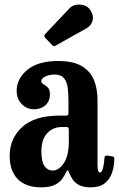

<svg xmlns="http://www.w3.org/2000/svg" viewBox="-20 -793 510 823"><path d="M21.5 -124.5Q21.5 -199.5 75 -248.5Q128.5 -297.5 236.5 -297.5H260.5Q269.5 -297.5 271.5 -299.5Q273.5 -301.5 273.5 -310.5V-356.5Q273.5 -388 270.5 -414.5Q267.5 -441 254.8 -457.2Q242 -473.5 213.5 -473.5Q192 -473.5 174.5 -465.2Q157 -457 157 -445Q157 -437 166.2 -432Q175.5 -427 184.8 -418Q194 -409 194 -388.5Q194 -359.5 174.8 -342Q155.5 -324.5 125.5 -324.5Q95.5 -324.5 73.5 -346.5Q51.5 -368.5 51.5 -403.5Q51.5 -456 97.5 -493.8Q143.5 -531.5 229 -531.5Q294 -531.5 330.8 -509.5Q367.5 -487.5 382.8 -449.8Q398 -412 398 -364.5V-84.5Q398 -53.5 409 -53.5Q416.5 -53.5 421.5 -72.5Q426.5 -91.5 428 -117.5Q428.5 -127.5 440.5 -126L464.5 -122Q470.5 -121.5 470 -110Q469.5 -79.5 460 -52Q450.5 -24.5 428.8 -7.2Q407 10 370 10H369.5Q337 10 318.5 0Q300 -10 290.8 -24.8Q281.5 -39.5 276 -53Q273.5 -61.5 270.5 -62.8Q267.5 -64 262.5 -53Q257 -41.5 246.8 -26.5Q236.5 -11.5 215.2 -0.8Q194 10 156.5 10Q91 10 56.2 -25.2Q21.5 -60.5 21.5 -124.5ZM157.5 -144Q157.5 -99.5 171 -80.8Q184.5 -62 205 -62Q233 -62 254 -94.5Q275 -127 275 -185V-237Q275 -248.5 265.5 -248.5H244.5Q207.5 -248.5 182.5 -222.2Q157.5 -196 157.5 -144ZM203 -600.5 174 -630.5Q166 -639.5 174 -647.5L278 -757.5Q288.5 -769 305.8 -772.2Q323 -775.5 340 -770.2Q357 -765 366.5 -751Q383 -726.5 376.8 -704.5Q370.5 -682.5 351.5 -672L221 -599Q215 -595 211.5 -595Q208 -595 203 -600.5Z"/></svg>

Font: Besley* Condensed Semi
Style: Regular
Weight: 600
Width: 3
Designer: Owen Earl
Foundry: indestructible type*
Version: Version 3.000; ttfautohint (v1.8.3)